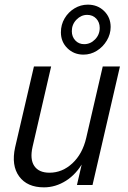

<svg xmlns="http://www.w3.org/2000/svg" viewBox="-20 -796 549 826"><path d="M169 10Q97 10 62.5 -37Q28 -84 45 -162L126 -510H200L120 -164Q108 -111 127.5 -82Q147 -53 193 -53Q248 -53 291.5 -93.5Q335 -134 351 -203L339 -101Q309 -47 264 -18.5Q219 10 169 10ZM311 0 336 -108H329L422 -510H496L378 0ZM339 -561Q298 -561 270 -588.5Q242 -616 242 -657Q242 -690 258 -717Q274 -744 300.5 -760Q327 -776 358 -776Q400 -776 428 -748.5Q456 -721 456 -680Q456 -649 439.5 -621.5Q423 -594 396.5 -577.5Q370 -561 339 -561ZM342 -606Q369 -606 389 -626.5Q409 -647 409 -676Q409 -700 394 -716Q379 -732 355 -732Q329 -732 309 -711.5Q289 -691 289 -662Q289 -638 304 -622Q319 -606 342 -606Z"/></svg>

Font: Instrument Sans SemiCondensed
Style: Italic
Weight: 400
Width: 4
Italic angle: -13°
Designer: Rodrigo Fuenzalida
Foundry: fragTYPE
Version: Version 1.000;gftools[0.9.28]